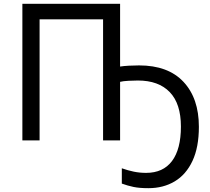

<svg xmlns="http://www.w3.org/2000/svg" viewBox="-20 -734 1096 1004"><path d="M608 -714V-386Q627 -389 654.5 -390.5Q682 -392 707 -392Q859 -392 939.5 -306Q1020 -220 1020 -71Q1020 36 986.5 107.5Q953 179 893.5 214.5Q834 250 756 250Q709 250 678 243.5Q647 237 617 226V146Q648 157 679 163.5Q710 170 744 170Q833 170 879.5 108Q926 46 926 -72Q926 -192 867.5 -252.5Q809 -313 701 -313Q680 -313 651.5 -311.5Q623 -310 608 -306V0H519V-633H187V0H97V-714Z"/></svg>

Font: Noto IKEA Latin
Style: Regular
Weight: 400
Designer: Monotype Design Team
Foundry: Monotype Imaging Inc.
Version: Version 1.0